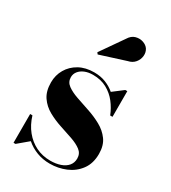

<svg xmlns="http://www.w3.org/2000/svg" viewBox="-178 -805 808 907"><g transform="rotate(30 226.0 -351.5)"><path d="M42 10V-147H54.5Q68 -102.5 94 -70.5Q120 -38.5 155.5 -21Q191 -3.5 234 -3.5Q264.5 -3.5 288.5 -11.8Q312.5 -20 326.2 -36.2Q340 -52.5 340 -76Q340 -103 319.2 -118.8Q298.5 -134.5 265.8 -145.8Q233 -157 196.5 -169Q160 -181 127 -199.2Q94 -217.5 73.2 -247.8Q52.5 -278 52.5 -326Q52.5 -365.5 71.5 -398Q90.5 -430.5 125 -449.8Q159.5 -469 206.5 -469Q241.5 -469 269.8 -457.8Q298 -446.5 319.5 -428L374.5 -470H385.5V-330H373Q360 -363 337.8 -391.8Q315.5 -420.5 283.2 -438.2Q251 -456 207.5 -456Q182 -456 162.8 -448Q143.5 -440 132.5 -426Q121.5 -412 121.5 -394Q121.5 -368 143 -352.2Q164.5 -336.5 198.2 -324.8Q232 -313 269.8 -300.5Q307.5 -288 341.2 -269.5Q375 -251 396.5 -221.5Q418 -192 418 -146Q418 -94 392.2 -59.2Q366.5 -24.5 325.5 -7.2Q284.5 10 239 10Q200.5 10 167.8 -2.5Q135 -15 109 -37.5L52.5 10ZM177.5 -550 171 -558.5 256 -680.5Q270.5 -704.5 291.5 -710.2Q312.5 -716 331.8 -709.5Q351 -703 360.5 -689Q371 -673 369 -652.5Q367 -632 353.5 -615.5Q340 -599 316 -594Z"/></g></svg>

Font: Bodoni Moda 18pt
Style: Bold
Weight: 700
Designer: Owen Earl
Foundry: indestructible type
Version: Version 2.004